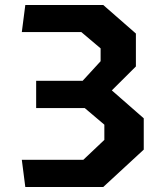

<svg xmlns="http://www.w3.org/2000/svg" viewBox="-20 -750 660 770"><path d="M81.5 0H394L556.5 -150V-275.5L428.5 -387.5L525 -483.5V-615.5L394 -730H81.5L67.5 -621.5H306L383.5 -556V-504.5L311.5 -426H125V-316.5H320L398.5 -250V-189L314 -109H67.5Z"/></svg>

Font: Monaspace Krypton
Style: Bold
Weight: 700
Designer: Riley Cran & the Lettermatic Team
Foundry: Lettermatic
Version: Version 1.200 (Monaspace Krypton)